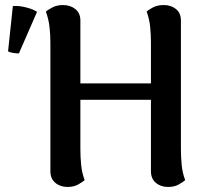

<svg xmlns="http://www.w3.org/2000/svg" viewBox="-20 -728 825 762"><path d="M299 -135Q299 -106 302 -74Q305 -42 316 -13Q308 -6 290.5 4Q273 14 248 14Q219 14 199.5 -2.5Q180 -19 180 -48V-560Q180 -590 176.5 -621Q173 -652 162 -682Q170 -689 188 -698.5Q206 -708 230 -708Q259 -708 279 -692Q299 -676 299 -647ZM698 -135Q698 -106 701 -74Q704 -42 715 -13Q707 -6 689.5 4Q672 14 647 14Q618 14 598.5 -2.5Q579 -19 579 -48V-560Q579 -590 576 -621Q573 -652 562 -682Q569 -689 587 -698.5Q605 -708 630 -708Q659 -708 678.5 -692Q698 -676 698 -647ZM253 -397H616V-332H253ZM55 -516Q45 -516 32 -518Q19 -520 12 -524L31 -704Q55 -706 84 -698.5Q113 -691 127 -681Z"/></svg>

Font: Arima Thin SemiBold
Style: Regular
Weight: 600
Version: Version 1.100